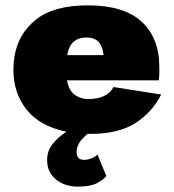

<svg xmlns="http://www.w3.org/2000/svg" viewBox="-20 -490 649 717"><path d="M344 87 377 167Q366 182 341 194.5Q316 207 269 207Q242 207 216 196.5Q190 186 173 163.5Q156 141 156 107Q156 73 176.5 47.5Q197 22 228 2Q128 -19 79 -81Q30 -143 30 -230Q30 -243 31 -255Q32 -267 34 -279Q48 -364 114.5 -417Q181 -470 308 -470Q443 -470 509 -409Q575 -348 575 -239Q575 -233 575 -219.5Q575 -206 573 -190H230Q238 -150 260.5 -135Q283 -120 308 -120Q380 -120 404 -165L582 -137Q548 -70 485 -30Q422 10 318 10Q312 10 307 10Q285 28 275.5 44.5Q266 61 266 77Q266 107 294 107Q306 107 320 102Q334 97 344 87ZM303 -350Q242 -350 231 -284H367Q363 -318 347.5 -334Q332 -350 303 -350Z"/></svg>

Font: Jost* Black
Style: Regular
Weight: 900
Version: Version 3.7